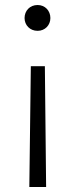

<svg xmlns="http://www.w3.org/2000/svg" viewBox="-20 -533 299 766"><path d="M130 -513C99 -513 78 -490 78 -461C78 -433 99 -410 130 -410C160 -410 181 -433 181 -461C181 -490 160 -513 130 -513ZM159 -269H103L97 213H164Z"/></svg>

Font: Glow Sans SC Normal
Style: Regular
Weight: 400
Designer: Ryoko NISHIZUKA (kana, bopomofo & ideographs); Paul D. Hunt (Latin, Greek & Cyrillic); Sandoll Communications, Soo-young
Version: Version 0.93